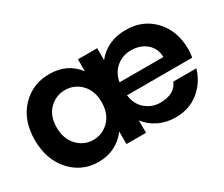

<svg xmlns="http://www.w3.org/2000/svg" viewBox="-98 -821 1273 1089"><g transform="rotate(-30 538.5 -277.0)"><path d="M759 -448Q704 -448 663.5 -414.5Q623 -381 613 -323H900Q899 -380 859 -414Q819 -448 759 -448ZM1030 -174Q1007 -94 944 -42.5Q881 9 791 9Q730 9 679.5 -16Q629 -41 600 -82V0H472V-82Q402 9 286 9Q178 9 105.5 -71Q33 -151 33 -279Q33 -407 106 -485Q179 -563 291 -563Q407 -563 474 -476V-554H600V-476Q670 -563 791 -563Q903 -563 974 -487Q1045 -411 1045 -290Q1045 -268 1040 -238H613Q621 -175 662.5 -141Q704 -107 756 -107Q852 -107 879 -174ZM322 -114Q383 -114 426 -158Q469 -202 469 -277Q469 -352 426 -396Q383 -440 322 -440Q262 -440 219 -397Q176 -354 176 -279Q176 -204 219 -159Q262 -114 322 -114Z"/></g></svg>

Font: SVN-Poppins SemiBold
Style: Regular
Weight: 600
Designer: Ninad Kale (Devanagari), Jonny Pinhorn (Latin)
Foundry: Indian Type Foundry
Version: Version 3.002 2017